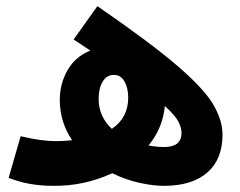

<svg xmlns="http://www.w3.org/2000/svg" viewBox="-20 -595 780 623"><path d="M702 -158Q702 -204 672.5 -255Q643 -306 556 -381Q469 -456 296 -575L219 -467Q248 -448 273 -431Q224 -411 199 -367Q174 -323 174 -271Q174 -199 214 -140Q186 -137 161 -137Q114 -137 47 -153L8 -18Q72 8 153 8Q254 9 344 -33Q387 -12 431.5 -2Q476 8 512 8Q603 8 652.5 -35Q702 -78 702 -158ZM300 -274Q300 -308 313 -330Q326 -352 350 -352Q372 -352 384 -330.5Q396 -309 396 -278Q396 -213 343 -177Q300 -217 300 -274ZM569 -164Q569 -118 513 -118Q488 -118 462 -123Q508 -179 515 -251Q549 -220 559 -200Q569 -180 569 -164Z"/></svg>

Font: Noto Sans Arabic Condensed Extra
Style: Regular
Weight: 800
Width: 3
Designer: Nadine Chahine - Monotype Design Team
Foundry: Monotype Imaging Inc.
Version: Version 1.902